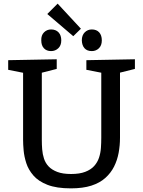

<svg xmlns="http://www.w3.org/2000/svg" viewBox="-20 -1026 787 1056"><path d="M455 -695 722 -700V-647L626 -623L640 -649V-268Q640 -226 632.5 -185.5Q625 -145 607.5 -110Q590 -75 559.5 -47.5Q529 -20 482.5 -5Q436 10 370 10Q291 10 241 -9.5Q191 -29 163.5 -61Q136 -93 124.5 -129Q113 -165 110 -198.5Q107 -232 107 -256V-648L121 -623L25 -642V-695L292 -700V-647L198 -623L210 -648V-256Q210 -231 212 -204.5Q214 -178 222 -153.5Q230 -129 247.5 -110.5Q265 -92 295 -80.5Q325 -69 371 -69Q418 -69 449 -81Q480 -93 498 -113Q516 -133 524.5 -158.5Q533 -184 535 -212Q537 -240 537 -268V-649L548 -624L455 -642ZM485 -745Q459 -745 445 -760.5Q431 -776 430 -804Q430 -832 446 -848Q462 -864 485 -864Q511 -864 525.5 -848Q540 -832 540 -804Q540 -776 524 -760.5Q508 -745 485 -745ZM261 -745Q236 -745 221.5 -760.5Q207 -776 207 -804Q206 -832 222 -848Q238 -864 261 -864Q287 -864 302 -848Q317 -832 317 -804Q317 -776 300.5 -760.5Q284 -745 261 -745ZM383 -827 240 -949 297 -1006 425 -868Z"/></svg>

Font: Bitter Thin Medium
Style: Regular
Weight: 500
Version: Version 3.021